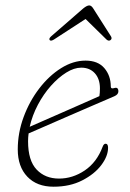

<svg xmlns="http://www.w3.org/2000/svg" viewBox="-20 -681 480 708"><path d="M378.5 -136Q378.5 -105.5 353.5 -72.2Q328.5 -39 283.2 -15.8Q238 7.5 177.5 7.5Q116 7.5 80.8 -29.5Q45.5 -66.5 45.5 -130Q45.5 -191 67 -249.2Q88.5 -307.5 124.5 -354.5Q160.5 -401.5 205 -429.5Q249.5 -457.5 295.5 -457.5Q341 -457.5 364.8 -429.8Q388.5 -402 388.5 -362Q388.5 -352.5 400.5 -356Q416.5 -361.5 416.5 -344Q416.5 -332.5 401.5 -326Q365 -310.5 317.8 -290Q270.5 -269.5 223.2 -249Q176 -228.5 138.8 -212.2Q101.5 -196 85.5 -189Q83.5 -174 83.5 -160Q83.5 -89 115 -55.8Q146.5 -22.5 197.5 -22.5Q248 -22.5 292.5 -52.5Q337 -82.5 358.5 -140Q362.5 -151 369.5 -151Q378.5 -151 378.5 -136ZM279.5 -431.5Q253.5 -431.5 224.5 -413.5Q195.5 -395.5 168 -364.8Q140.5 -334 119.8 -294.8Q99 -255.5 89.5 -213.5Q107.5 -221.5 138.5 -235Q169.5 -248.5 206.5 -264.8Q243.5 -281 280.2 -297.2Q317 -313.5 346.5 -326.5Q348.5 -337.5 348.5 -355Q348.5 -390 329.8 -410.8Q311 -431.5 279.5 -431.5ZM386.5 -532.5Q380 -529 373 -535L295.5 -611L178.5 -535Q168.5 -529 164 -532.5Q158.5 -537.5 168 -546.5L286.5 -649.5Q300.5 -661 309 -661Q317 -661 324 -649.5L389.5 -546.5Q394.5 -537.5 386.5 -532.5Z"/></svg>

Font: Fraunces 9pt SuperSoft Thin
Style: Italic
Weight: 100
Italic angle: -16°
Version: Version 1.000;[0bf87f6ff]